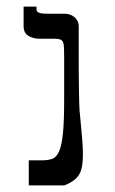

<svg xmlns="http://www.w3.org/2000/svg" viewBox="-20 -560 346 580"><path d="M221.7 -211.9Q225.6 -172.9 228 -144Q230.5 -115.2 230.5 -93.3Q230.5 -72.3 227.8 -57.4Q225.1 -42.5 218.5 -32Q211.9 -21.5 201.2 -13.9Q190.4 -6.3 174.8 0H66.9V-75.7H107.4Q125 -75.7 137.7 -80.1Q150.4 -84.5 158.4 -102.5Q166.5 -120.6 170.2 -157.5Q173.8 -194.3 173.8 -259.3V-388.2Q173.8 -405.3 173.3 -416Q172.9 -426.8 170.4 -432.6Q168 -438.5 162.1 -440.7Q156.2 -442.9 146 -442.9H100.6Q80.1 -442.9 65.7 -451.7Q51.3 -460.4 51.3 -481V-540H90.3V-531.7Q90.3 -528.8 91.6 -526.4Q92.8 -523.9 96.4 -522.2Q100.1 -520.5 106.7 -519.5Q113.3 -518.6 124 -518.6H175.3Q182.1 -518.6 189.7 -516.4Q197.3 -514.2 203.4 -509.5Q209.5 -504.9 213.6 -497.6Q217.8 -490.2 217.8 -480.5V-378.9Q217.8 -358.4 218 -334Q218.3 -309.6 218.5 -286.6Q218.8 -263.7 219.5 -243.7Q220.2 -223.6 221.7 -211.9Z"/></svg>

Font: Arian Grqi
Style: Regular
Weight: 400
Designer: Ruben Hakobyan (Tarumian)
Foundry: Ruben Hakobyan (Tarumian)
Version: Version 1.003